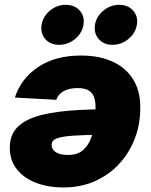

<svg xmlns="http://www.w3.org/2000/svg" viewBox="-20 -786 638 813"><path d="M323.2 -550.8Q403.3 -550.8 460.7 -523.2Q518.1 -495.6 547.6 -443.4Q577.1 -391.1 573.7 -316.4Q571.8 -250.5 547.9 -191.9Q523.9 -133.3 481.2 -88.4Q438.5 -43.5 379.4 -17.8Q320.3 7.8 247.1 7.8Q185.1 7.8 133.8 -11.5Q82.5 -30.8 52 -68.6Q21.5 -106.4 21.5 -160.6Q21.5 -216.8 56.4 -250Q91.3 -283.2 156.5 -299.3Q221.7 -315.4 312.7 -320.1Q403.8 -324.7 516.6 -324.7L498.5 -215.8Q401.9 -215.8 342.5 -214.1Q283.2 -212.4 252 -207.5Q220.7 -202.6 209.7 -194.3Q198.7 -186 198.7 -172.9Q198.7 -152.3 216.8 -141.1Q234.9 -129.9 267.6 -129.9Q308.6 -129.9 331.8 -150.6Q355 -171.4 366 -202.4Q377 -233.4 380.4 -265.9Q383.8 -298.3 384.3 -321.3Q385.7 -348.6 380.1 -369.1Q374.5 -389.6 357.9 -401.4Q341.3 -413.1 308.1 -413.1Q273.4 -413.1 249.8 -400.1Q226.1 -387.2 218.3 -363.3L43 -373Q68.4 -452.6 140.9 -501.7Q213.4 -550.8 323.2 -550.8ZM456.5 -596.2Q419.4 -596.2 397.9 -620.8Q376.5 -645.5 382.3 -681.2Q388.2 -716.8 418 -741.2Q447.8 -765.6 484.9 -765.6Q522 -765.6 543.7 -741.2Q565.4 -716.8 559.6 -681.2Q553.7 -645.5 523.7 -620.8Q493.7 -596.2 456.5 -596.2ZM230.5 -596.2Q192.9 -596.2 171.6 -620.8Q150.4 -645.5 156.2 -681.2Q162.1 -716.8 191.7 -741.2Q221.2 -765.6 258.3 -765.6Q295.9 -765.6 317.6 -741.2Q339.4 -716.8 333.5 -681.2Q327.6 -645.5 297.6 -620.8Q267.6 -596.2 230.5 -596.2Z"/></svg>

Font: Inter 18pt Black
Style: Italic
Weight: 900
Italic angle: -9.3988°
Designer: Rasmus Andersson
Foundry: rsms
Version: Version 4.001;git-66647c0bb